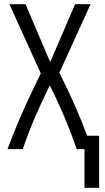

<svg xmlns="http://www.w3.org/2000/svg" viewBox="-20 -713 501 918"><path d="M384 185V0H347Q327 -57 307.5 -106Q288 -155 266.5 -203Q245 -251 218 -305Q175 -217 144.5 -145.5Q114 -74 89 0H16Q36 -53 57.5 -106Q79 -159 107.5 -220.5Q136 -282 175 -362L25 -693H102L220 -416L339 -693H413L264 -365Q308 -277 338.5 -207.5Q369 -138 397 -64H454V185Z"/></svg>

Font: Ubuntu Sans Condensed
Style: Regular
Weight: 400
Width: 3
Designer: Dalton Maag Ltd
Foundry: Dalton Maag Ltd
Version: Version 1.006; ttfautohint (v1.8.4.7-5d5b)